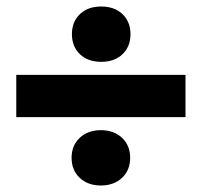

<svg xmlns="http://www.w3.org/2000/svg" viewBox="-20 -560 620 590"><path d="M550 -200H30V-330H550ZM225 -136.5Q250 -160 290 -160Q330 -160 355 -136.5Q380 -113 380 -75Q380 -37 355 -13.5Q330 10 290 10Q250 10 225 -13.5Q200 -37 200 -75Q200 -113 225 -136.5ZM225.5 -516.5Q250 -540 291 -540Q332 -540 356.5 -516.5Q381 -493 381 -455Q381 -417 356.5 -393.5Q332 -370 291 -370Q250 -370 225.5 -393.5Q201 -417 201 -455Q201 -493 225.5 -516.5Z"/></svg>

Font: Fivo Sans Modern Heavy
Style: Regular
Weight: 900
Designer: Alexander Slobzheninov
Foundry: Alexander Slobzheninov
Version: 1.0